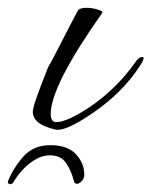

<svg xmlns="http://www.w3.org/2000/svg" viewBox="-39 -322 388 492"><path d="M90 50Q134 50 155.5 73Q177 96 177 126Q177 135 170.5 142Q164 149 158 149Q152 149 150 141Q144 116 130.5 96Q117 76 89 76Q64 76 38.5 95.5Q13 115 -6 147Q-9 150 -13 150Q-16 150 -18 147.5Q-20 145 -18 141Q-4 107 21.5 78.5Q47 50 90 50ZM103 10Q45 -3 45 -36Q45 -52 84 -149Q95 -168 113.5 -204.5Q132 -241 160 -294Q165 -302 182 -302Q197 -302 211.5 -297.5Q226 -293 223 -289Q91 -102 91 -30Q91 -9 105 -9Q132 -9 190 -47Q259 -94 306 -160Q316 -176 326 -176Q329 -176 329 -173Q329 -168 320 -154Q276 -85 198 -32Q128 16 103 10Z"/></svg>

Font: Ephesis
Style: Regular
Weight: 400
Designer: Robert E. Leuschke
Foundry: Robert E. Leuschke
Version: Version 1.010; ttfautohint (v1.8.3)